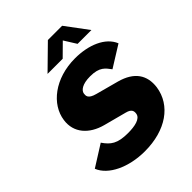

<svg xmlns="http://www.w3.org/2000/svg" viewBox="-259 -1084 1238 1238"><g transform="rotate(-45 360.5 -465.0)"><path d="M514 -787H640L526 -940H396L240 -787H378L462 -870ZM331 10C523 10 656 -84 677 -228C690 -328 643 -399 527 -431L371 -473C310 -489 314 -514 316 -532C320 -556 350 -582 423 -582C509 -582 530 -548 557 -512L703 -603C668 -689 558 -733 436 -733C252 -733 121 -628 104 -502C89 -399 157 -324 265 -295L420 -254C464 -243 466 -221 463 -201C457 -161 398 -150 337 -150C241 -150 206 -177 169 -231L23 -139C58 -50 184 10 331 10Z"/></g></svg>

Font: United Sans Black
Style: Italic
Weight: 900
Italic angle: -8°
Designer: Pablo Impallari, Rodrigo Fuenzalida (Modified by Dan O. Williams)
Version: Version 1.000;PS 001.000;hotconv 1.0.88;makeotf.lib2.5.64775